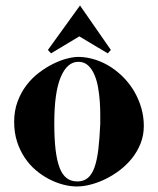

<svg xmlns="http://www.w3.org/2000/svg" viewBox="-20 -631 566 689"><path d="M496.1 -179.2Q496.1 -145.5 484.6 -116.5Q473.1 -87.4 453.9 -63.2Q434.6 -39.1 409.9 -20.3Q385.3 -1.5 358.6 11.5Q332 24.4 305.7 31.2Q279.3 38.1 256.8 38.1H252Q229.5 37.6 204.3 30.8Q179.2 23.9 154.5 11Q129.9 -2 107.7 -21Q85.4 -40 68.4 -65.7Q51.3 -91.3 41 -123.3Q30.8 -155.3 30.8 -193.8Q30.8 -233.4 43 -266.4Q55.2 -299.3 75 -325.2Q94.7 -351.1 119.9 -370.1Q145 -389.2 170.7 -401.9Q196.3 -414.6 220 -420.7Q243.7 -426.8 261.2 -426.8H265.1Q294.9 -425.8 323.7 -416.3Q352.5 -406.7 378.2 -390.1Q403.8 -373.5 425.5 -350.8Q447.3 -328.1 462.9 -300.8Q478.5 -273.4 487.3 -242.7Q496.1 -211.9 496.1 -179.2ZM339.8 -187Q339.8 -199.2 339.8 -220.7Q339.8 -242.2 338.1 -266.8Q336.4 -291.5 332 -316.9Q327.6 -342.3 318.8 -362.8Q310.1 -383.3 296.1 -396.2Q282.2 -409.2 261.2 -409.2Q221.2 -409.2 198 -354.5Q174.8 -299.8 174.8 -189Q174.8 -133.8 179.4 -94.2Q184.1 -54.7 193.8 -29.3Q203.6 -3.9 219.2 8.1Q234.9 20 256.8 20H261.2Q282.2 19 296.1 6.8Q310.1 -5.4 319.1 -30.5Q328.1 -55.7 332.8 -94.2Q337.4 -132.8 339.8 -187ZM267.1 -611.3 377.9 -451.7 366.7 -439.5 264.6 -500.5 163.1 -439.5 151.9 -451.7Z"/></svg>

Font: Purple Purse
Style: Regular
Weight: 400
Designer: Astigmatic (AOETI)
Foundry: Astigmatic (AOETI)
Version: Version 1.000